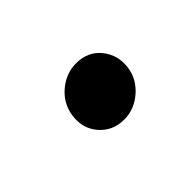

<svg xmlns="http://www.w3.org/2000/svg" viewBox="-35 -531 373 373"><g transform="rotate(-45 151.5 -345.0)"><path d="M157.2 -273.4Q126 -273.4 106.4 -296.4Q86.9 -319.3 92.3 -352.5Q97.2 -380.4 119.4 -398.7Q141.6 -417 168.5 -417Q201.2 -417 219.7 -393.8Q238.3 -370.6 233.9 -339.4Q230 -312 207.8 -292.7Q185.5 -273.4 157.2 -273.4Z"/></g></svg>

Font: Inter Medium
Style: Italic
Weight: 500
Italic angle: -9.3988°
Designer: Rasmus Andersson
Foundry: rsms
Version: Version 4.001;git-66647c0bb